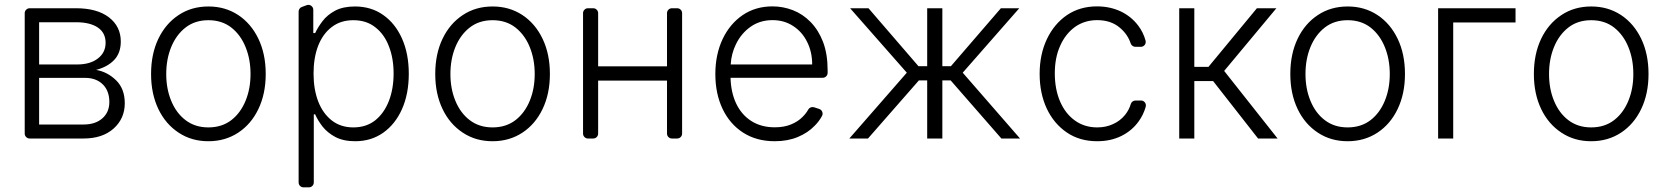

<svg xmlns="http://www.w3.org/2000/svg" viewBox="-20 -580 6979 804"><path d="M83.5 -20.6V-524.9Q83.5 -533.4 89.7 -539.4Q95.9 -545.5 104.4 -545.5H298.3Q386 -545.5 435.7 -507.8Q485.8 -469.5 485.8 -406.2Q485.8 -357.6 457.7 -328.5Q430 -299.7 382.5 -287.3Q430 -279.1 466.3 -243.6Q502.5 -208.1 502.5 -147.7Q502.5 -83.8 456 -41.9Q409.4 0 329.5 0H104.4Q95.9 0 89.7 -6Q83.5 -12.1 83.5 -20.6ZM329.5 -58.6Q379.6 -58.6 408.7 -84.5Q437.9 -110.1 437.9 -153.1Q437.9 -199.2 410.5 -226.6Q382.5 -253.9 336.6 -253.9H143.8V-58.6ZM302.2 -310Q358 -310 389.9 -335.2Q422.2 -359.7 422.2 -400.9Q422.2 -442.5 389.6 -464.8Q356.9 -486.9 298.3 -486.9H143.8V-310Z M728 -24.5Q673.3 -60.4 643.1 -123.6Q612.6 -187.5 612.6 -270.2Q612.6 -353.7 643.1 -417.6Q673.7 -481.2 728 -517Q782 -552.9 853 -552.9Q922.9 -552.9 977.6 -517Q1031.6 -481.2 1062.1 -417.6Q1092.7 -353.7 1092.7 -270.2Q1092.7 -187.5 1062.1 -123.6Q1032 -60.4 977.6 -24.5Q922.9 11.4 852.6 11.4Q782 11.4 728 -24.5ZM696.7 -158.4Q717.7 -106.9 756.7 -77.1Q796.5 -46.5 852.6 -46.5Q909.1 -46.5 948.9 -77.1Q987.6 -107.2 1008.5 -158.4Q1029.1 -208.5 1029.1 -270.2Q1029.1 -331.7 1008.5 -382.5Q987.9 -433.6 948.9 -464.5Q909.4 -495.4 852.6 -495.4Q796.2 -495.4 756.7 -464.5Q717.7 -433.9 696.7 -382.5Q676.1 -331.7 676.1 -270.2Q676.1 -208.5 696.7 -158.4Z M1230.5 183.9V-531.6Q1230.5 -538 1234.2 -543.3Q1237.9 -548.7 1244 -550.8L1263.8 -558.2Q1268.8 -559.7 1271 -559.7Q1279.5 -559.7 1285.7 -553.6Q1291.9 -547.6 1291.9 -538.7V-441.4H1299.7Q1311.1 -465.9 1330.6 -491.5Q1350.1 -517.4 1383.2 -535.2Q1416.5 -552.9 1466.3 -552.9Q1534.1 -552.9 1584.5 -517.4Q1634.9 -482.2 1663.4 -418.7Q1691.8 -354.8 1691.8 -271.3Q1691.8 -187.1 1663.4 -123.2Q1635.3 -60 1584.5 -24.1Q1534.1 11.4 1467.3 11.4Q1418 11.4 1384.2 -6.4Q1351.6 -23.8 1330.6 -50.1Q1310.4 -76.3 1299.7 -101.2H1294V183.9Q1294 192.5 1288 198.5Q1282 204.5 1273.1 204.5H1251.1Q1242.5 204.5 1236.5 198.5Q1230.5 192.5 1230.5 183.9ZM1312.5 -155.2Q1332 -104.8 1369.7 -75.3Q1407 -46.5 1459.5 -46.5Q1513.8 -46.5 1551.5 -76.3Q1588.8 -106.5 1608.7 -157.7Q1628.2 -208.5 1628.2 -272.4Q1628.2 -335.6 1608.7 -385.7Q1589.5 -436.4 1551.8 -465.6Q1514.6 -495.4 1459.5 -495.4Q1406.2 -495.4 1369 -466.6Q1332 -438.6 1312.1 -387.8Q1293 -337.7 1293 -272.4Q1293 -206 1312.5 -155.2Z M1918 -24.5Q1863.3 -60.4 1833.1 -123.6Q1802.6 -187.5 1802.6 -270.2Q1802.6 -353.7 1833.1 -417.6Q1863.6 -481.2 1918 -517Q1971.9 -552.9 2043 -552.9Q2112.9 -552.9 2167.6 -517Q2221.6 -481.2 2252.1 -417.6Q2282.7 -353.7 2282.7 -270.2Q2282.7 -187.5 2252.1 -123.6Q2221.9 -60.4 2167.6 -24.5Q2112.9 11.4 2042.6 11.4Q1971.9 11.4 1918 -24.5ZM1886.7 -158.4Q1907.7 -106.9 1946.7 -77.1Q1986.5 -46.5 2042.6 -46.5Q2099.1 -46.5 2138.8 -77.1Q2177.6 -107.2 2198.5 -158.4Q2219.1 -208.5 2219.1 -270.2Q2219.1 -331.7 2198.5 -382.5Q2177.9 -433.6 2138.8 -464.5Q2099.4 -495.4 2042.6 -495.4Q1986.2 -495.4 1946.7 -464.5Q1907.7 -433.9 1886.7 -382.5Q1866.1 -331.7 1866.1 -270.2Q1866.1 -208.5 1886.7 -158.4Z M2421.5 -20.6V-524.9Q2421.5 -533.4 2427.6 -539.4Q2433.6 -545.5 2442.1 -545.5H2463.8Q2472.7 -545.5 2478.7 -539.4Q2484.7 -533.4 2484.7 -524.9V-302.2H2773.1V-524.9Q2773.1 -533.4 2779.1 -539.4Q2785.2 -545.5 2793.7 -545.5H2815.3Q2824.2 -545.5 2830.3 -539.4Q2836.3 -533.4 2836.3 -524.9V-20.6Q2836.3 -12.1 2830.3 -6Q2824.2 0 2815.3 0H2793.7Q2785.2 0 2779.1 -6Q2773.1 -12.1 2773.1 -20.6V-242.5H2484.7V-20.6Q2484.7 -12.1 2478.7 -6Q2472.7 0 2463.8 0H2442.1Q2433.6 0 2427.6 -6Q2421.5 -12.1 2421.5 -20.6Z M3092 -24.5Q3036.2 -60.4 3006 -123.6Q2975.5 -187.5 2975.5 -269.9Q2975.5 -351.6 3006 -416.5Q3036.2 -480.1 3090.2 -517Q3144.2 -553.3 3214.8 -553.3Q3258.9 -553.3 3300.4 -537.3Q3341.6 -521.3 3374.3 -487.9Q3407.3 -454.2 3426.5 -404.5Q3445.7 -354 3445.7 -285.5V-274.9Q3445.7 -266.3 3439.6 -260.3Q3433.6 -254.3 3424.7 -254.3H3039.1Q3040.8 -193.9 3061.8 -148.4Q3084.2 -100.1 3125.7 -73.5Q3167.3 -46.9 3224.4 -46.9Q3263.5 -46.9 3292.3 -58.9Q3321.7 -70.7 3341.6 -91.3Q3355.5 -105.1 3364.7 -121.4Q3367.5 -126.4 3372.5 -129.1Q3377.5 -131.7 3382.8 -131.7Q3386 -131.7 3389.2 -130.7L3410.2 -123.9Q3416.9 -121.8 3420.8 -116.3Q3424.7 -110.8 3424.7 -104Q3424.7 -99.1 3422.2 -94.5Q3410.2 -72.1 3391.3 -53.3Q3363.3 -24.1 3321 -6.4Q3278.4 11.4 3224.4 11.4Q3148.1 11.4 3092 -24.5ZM3381 -310Q3381 -362.9 3359.7 -404.8Q3339.1 -446.7 3301.1 -471.2Q3263.8 -495.7 3214.8 -495.7Q3162.6 -495.7 3123.2 -468Q3083.8 -440.3 3061.8 -394.9Q3042.3 -355.1 3039.8 -310Z M3539.8 -545.5H3616.8L3826 -302.9H3862.6V-545.5H3926.1V-302.9H3962L4171.2 -545.5H4248.2L4011.4 -275.6L4251.4 0H4173.3L3960.9 -243.3H3926.1V0H3862.6V-243.3H3827.8L3614.7 0H3536.6L3777.3 -275.6Z M4447.4 -25.2Q4393.1 -62.1 4363.3 -125.4Q4333.5 -189.3 4333.5 -270.6Q4333.5 -352.3 4364 -416.5Q4394.2 -480.1 4448.2 -517Q4502.5 -553.3 4573.5 -553.3Q4627.8 -553.3 4672.9 -532.3Q4717.3 -511 4746.1 -473Q4767.4 -445 4777 -410.2Q4777.7 -408 4777.7 -404.5Q4777.7 -396 4771.7 -389.9Q4765.6 -383.9 4757.1 -383.9H4734.7Q4728 -383.9 4722.5 -387.8Q4717 -391.7 4714.8 -398.1Q4702.4 -435.7 4670.8 -462.7Q4633.2 -495.7 4574.6 -495.7Q4522.4 -495.7 4482.2 -467.7Q4441.8 -438.6 4419.7 -388.8Q4397 -339.1 4397 -272.7Q4397 -206.7 4419 -155.2Q4441.4 -103.7 4481.2 -75.3Q4521.3 -46.5 4574.6 -46.5Q4611.2 -46.5 4641 -60.4Q4670.5 -73.5 4691.4 -99.1Q4707.7 -119.3 4715.2 -144.5Q4717.3 -151.3 4722.8 -155.2Q4728.3 -159.1 4735.1 -159.1H4757.5Q4766.3 -159.1 4772.4 -153.1Q4778.4 -147 4778.4 -138.5Q4778.4 -136.4 4777.7 -132.8Q4768.1 -99.1 4747.9 -71.4Q4720.2 -32.7 4675.8 -10.7Q4631 11.4 4574.6 11.4Q4501.1 11.4 4447.4 -25.2Z M4981.2 -545.5V-300.1H5040.5L5243.3 -545.5H5324.9L5106.2 -283L5329.9 0H5248.2L5060 -240.4H4981.2V0H4918V-545.5Z M5498.6 -24.5Q5443.9 -60.4 5413.7 -123.6Q5383.2 -187.5 5383.2 -270.2Q5383.2 -353.7 5413.7 -417.6Q5444.2 -481.2 5498.6 -517Q5552.6 -552.9 5623.6 -552.9Q5693.5 -552.9 5748.2 -517Q5802.2 -481.2 5832.7 -417.6Q5863.3 -353.7 5863.3 -270.2Q5863.3 -187.5 5832.7 -123.6Q5802.6 -60.4 5748.2 -24.5Q5693.5 11.4 5623.2 11.4Q5552.6 11.4 5498.6 -24.5ZM5467.3 -158.4Q5488.3 -106.9 5527.3 -77.1Q5567.1 -46.5 5623.2 -46.5Q5679.7 -46.5 5719.5 -77.1Q5758.2 -107.2 5779.1 -158.4Q5799.7 -208.5 5799.7 -270.2Q5799.7 -331.7 5779.1 -382.5Q5758.5 -433.6 5719.5 -464.5Q5680 -495.4 5623.2 -495.4Q5566.8 -495.4 5527.3 -464.5Q5488.3 -433.9 5467.3 -382.5Q5446.7 -331.7 5446.7 -270.2Q5446.7 -208.5 5467.3 -158.4Z M6326.3 -545.5V-485.8H6065.3V0H6002.1V-545.5Z M6518.5 -24.5Q6463.8 -60.4 6433.6 -123.6Q6403.1 -187.5 6403.1 -270.2Q6403.1 -353.7 6433.6 -417.6Q6464.1 -481.2 6518.5 -517Q6572.4 -552.9 6643.5 -552.9Q6713.4 -552.9 6768.1 -517Q6822.1 -481.2 6852.6 -417.6Q6883.2 -353.7 6883.2 -270.2Q6883.2 -187.5 6852.6 -123.6Q6822.4 -60.4 6768.1 -24.5Q6713.4 11.4 6643.1 11.4Q6572.4 11.4 6518.5 -24.5ZM6487.2 -158.4Q6508.2 -106.9 6547.2 -77.1Q6587 -46.5 6643.1 -46.5Q6699.6 -46.5 6739.3 -77.1Q6778.1 -107.2 6799 -158.4Q6819.6 -208.5 6819.6 -270.2Q6819.6 -331.7 6799 -382.5Q6778.4 -433.6 6739.3 -464.5Q6699.9 -495.4 6643.1 -495.4Q6586.6 -495.4 6547.2 -464.5Q6508.2 -433.9 6487.2 -382.5Q6466.6 -331.7 6466.6 -270.2Q6466.6 -208.5 6487.2 -158.4Z"/></svg>

Font: DeltaSans Light
Style: Regular
Weight: 300
Designer: Rasmus Andersson
Foundry: rsms
Version: Version 3.012